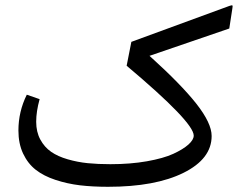

<svg xmlns="http://www.w3.org/2000/svg" viewBox="-20 -719 942 738"><path d="M554.7 -504.4Q676.3 -394.5 734.9 -320.1Q793.5 -245.6 793.5 -196.3Q793.5 -108.4 685.3 -54.7Q577.1 -1 395 -1Q335.4 -1 286.9 -6.8Q238.3 -12.7 193.1 -27.6Q147.9 -42.5 117.4 -66.4Q86.9 -90.3 68.8 -128.7Q50.8 -167 50.8 -217.3Q50.8 -290 83 -355L132.3 -337.9Q119.1 -290.5 119.1 -251Q119.1 -211.9 135 -182.6Q150.9 -153.3 176.5 -135.5Q202.1 -117.7 240.2 -106.7Q278.3 -95.7 317.4 -91.8Q356.4 -87.9 404.3 -87.9Q481 -87.9 544.7 -99.1Q608.4 -110.4 646 -127.7Q683.6 -145 704.1 -163.3Q724.6 -181.6 724.6 -197.8Q724.6 -249.5 466.8 -466.3L484.9 -558.1L861.8 -696.3Q871.6 -699.7 873.3 -698Q875 -696.3 873 -685.5L861.3 -609.4Z"/></svg>

Font: Shl
Style: Regular
Weight: 400
Foundry: Saber Rastikerdar (saber.rastikerdar@gmail.com)
Version: Version 3.4.0